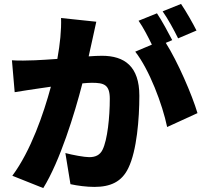

<svg xmlns="http://www.w3.org/2000/svg" viewBox="-20 -897 1040 981"><path d="M472 -786 292 -805C294 -743 287 -674 273 -596C228 -593 187 -590 158 -589C118 -588 80 -586 41 -589L55 -426C88 -432 146 -440 178 -445C192 -447 214 -450 240 -454C203 -317 138 -127 43 1L201 64C286 -73 361 -315 401 -471C421 -473 437 -474 449 -474C511 -474 541 -465 541 -392C541 -299 529 -182 504 -132C491 -105 468 -94 436 -94C411 -94 351 -105 314 -115L340 44C376 52 423 58 462 58C543 58 602 33 636 -39C679 -127 692 -291 692 -408C692 -558 616 -612 501 -612C483 -612 460 -611 433 -609C439 -635 445 -663 451 -690C457 -718 465 -756 472 -786ZM905 -877 811 -839C838 -801 870 -742 890 -701L984 -741C967 -775 931 -839 905 -877ZM782 -829 688 -791C712 -757 737 -708 756 -669L671 -633C743 -541 810 -364 834 -248L989 -319C962 -411 887 -584 827 -678L860 -692C842 -727 807 -792 782 -829Z"/></svg>

Font: Noto Sans JP Black
Style: Regular
Weight: 900
Designer: Ryoko NISHIZUKA 西塚涼子 (kana, bopomofo & ideographs); Paul D. Hunt (Latin, Greek & Cyrillic); Sandoll Communications 산돌커뮤니
Foundry: Adobe
Version: Version 2.002;hotconv 1.0.116;makeotfexe 2.5.65601